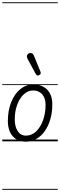

<svg xmlns="http://www.w3.org/2000/svg" viewBox="-25 -1250 531 1698"><path d="M204.5 3Q130 3 87.2 -45.8Q44.5 -94.5 44.5 -179.5Q44.5 -273 73.8 -346Q103 -419 153.8 -461Q204.5 -503 268.5 -503Q347.5 -503 392.5 -456.8Q437.5 -410.5 437.5 -327Q437.5 -255.5 420 -195.2Q402.5 -135 371 -90.5Q339.5 -46 297 -21.5Q254.5 3 204.5 3ZM105.5 -194Q105.5 -130.5 131.5 -90.5Q157.5 -50.5 204.5 -50.5Q254.5 -50.5 293.8 -87.2Q333 -124 355.5 -186.2Q378 -248.5 378 -325.5Q378 -380.5 348.5 -415.2Q319 -450 268.5 -450Q221.5 -450 184.8 -415.5Q148 -381 126.8 -323Q105.5 -265 105.5 -194ZM204.5 3Q130 3 87.2 -45.8Q44.5 -94.5 44.5 -179.5Q44.5 -273 73.8 -346Q103 -419 153.8 -461Q204.5 -503 268.5 -503Q347.5 -503 392.5 -456.8Q437.5 -410.5 437.5 -327Q437.5 -255.5 420 -195.2Q402.5 -135 371 -90.5Q339.5 -46 297 -21.5Q254.5 3 204.5 3ZM105.5 -194Q105.5 -130.5 131.5 -90.5Q157.5 -50.5 204.5 -50.5Q254.5 -50.5 293.8 -87.2Q333 -124 355.5 -186.2Q378 -248.5 378 -325.5Q378 -380.5 348.5 -415.2Q319 -450 268.5 -450Q221.5 -450 184.8 -415.5Q148 -381 126.8 -323Q105.5 -265 105.5 -194ZM323.5 -586.5Q315.5 -582 307 -582.2Q298.5 -582.5 290 -598L220.5 -726.5Q209 -748.5 215.2 -762.2Q221.5 -776 233 -779.5Q248 -784 259 -777.5Q270 -771 275 -757.5L332 -618Q337.5 -604 334.2 -597.2Q331 -590.5 323.5 -586.5ZM-5 420.5H486V428.5H-5ZM-5 -16H486V0H-5ZM-5 -505.5H486V-497.5H-5ZM-5 -1230H486V-1222H-5Z"/></svg>

Font: Edu VIC WA NT Pre Guide
Style: Regular
Weight: 400
Designer: Tina and Corey Anderson, Eben Sorkin, Mirko Velimirovic
Foundry: Google for Education
Version: Version 1.000